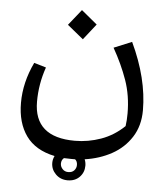

<svg xmlns="http://www.w3.org/2000/svg" viewBox="-56 -499 792 907"><g transform="rotate(5 340.5 -45.5)"><path d="M312 -312 236 -374 296 -449 371 -387ZM370 252Q376 266 376 282Q376 314 354.5 336Q333 358 298 358Q264 358 241.5 335.5Q219 313 219 282Q219 265 227 249Q135 230 91 168.5Q47 107 47 12Q47 -85 93 -181L150 -164Q122 -84 122 0Q122 169 316 169Q379 169 439.5 147.5Q500 126 549 79Q553 51 553 19Q553 -66 527.5 -138.5Q502 -211 460 -285L545 -320Q624 -153 624 -2Q624 71 589.5 125Q555 179 497.5 210.5Q440 242 370 252ZM325 256H308Q284 256 272 255Q260 265 260 282Q260 296 270.5 307.5Q281 319 298 319Q316 319 326 308Q336 297 336 282Q336 265 325 256Z"/></g></svg>

Font: FiraGO Book
Style: Italic
Weight: 350
Italic angle: -8°
Designer: bBox Type GmbH
Foundry: bBox Type GmbH
Version: Version 1.001